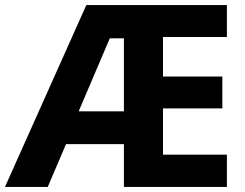

<svg xmlns="http://www.w3.org/2000/svg" viewBox="-23 -734 964 754"><path d="M868 0H463.6V-167.9H236.2L164.6 0H-3.4L316 -714H868V-588.6H617.1V-433.4H850.2V-308.4H617.1V-126.6H868ZM285.9 -296.7H463.6V-583.4H408.1Z"/></svg>

Font: Noto Sans Symbols
Style: Regular
Weight: 400
Designer: Monotype Design Team
Foundry: Monotype Imaging Inc.
Version: Version 2.002